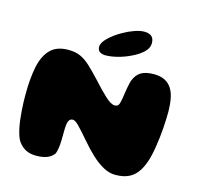

<svg xmlns="http://www.w3.org/2000/svg" viewBox="-115 -910 1088 1055"><g transform="rotate(15 429.0 -382.0)"><path d="M180.5 24Q143.5 24 119.2 10.8Q95 -2.5 78 -26Q69.5 -38 63.2 -56.5Q57 -75 52.2 -97.2Q47.5 -119.5 44.5 -144Q41.5 -168.5 39.8 -193.5Q38 -218.5 37.2 -241.2Q36.5 -264 36.5 -283Q36.5 -376.5 50.2 -443.8Q64 -511 99.8 -547.5Q135.5 -584 201.5 -584Q241 -584 269.5 -571.5Q298 -559 326.5 -532.8Q355 -506.5 394 -464.5Q435.5 -418 469.8 -386.5Q504 -355 523.5 -355Q532 -355 537.2 -357Q542.5 -359 546.2 -364.8Q550 -370.5 552.5 -381Q554 -386.5 555.8 -396Q557.5 -405.5 559.2 -417.2Q561 -429 563 -441.8Q565 -454.5 567.2 -467Q569.5 -479.5 572 -489.8Q574.5 -500 576.5 -507Q590.5 -544.5 617 -560.5Q643.5 -576.5 689.5 -576.5Q726.5 -576.5 751 -564.5Q775.5 -552.5 790.8 -529.5Q806 -506.5 812.5 -473.2Q819 -440 819.5 -398Q819.5 -378 818.5 -354Q817.5 -330 815.8 -303.8Q814 -277.5 810.8 -250.5Q807.5 -223.5 803.5 -197.5Q799.5 -171.5 794.2 -147.8Q789 -124 782 -104.5Q768 -64 747.5 -38Q727 -12 697.5 0.5Q668 13 626.5 13Q593 13 559 -5.2Q525 -23.5 491.2 -54.8Q457.5 -86 424 -125.5Q401.5 -151.5 385.2 -169.8Q369 -188 358 -198.8Q347 -209.5 339 -214.5Q331 -219.5 324 -219.5Q308 -219.5 300.8 -204Q293.5 -188.5 293.5 -141.5Q293.5 -130.5 293.2 -118.5Q293 -106.5 292.8 -94.5Q292.5 -82.5 291.8 -71.5Q291 -60.5 289.2 -50.2Q287.5 -40 285.5 -31.2Q283.5 -22.5 280.5 -16Q267 4 241.5 14Q216 24 180.5 24ZM404.5 -607.5Q385.5 -607.5 372.5 -616Q359.5 -624.5 359.5 -644Q359.5 -668 389.2 -696.5Q419 -725 460.5 -748.5Q491 -766 522.8 -777.2Q554.5 -788.5 578.5 -788.5Q605.5 -788.5 620 -776.5Q634.5 -764.5 634.5 -737Q634.5 -709 609 -685.2Q583.5 -661.5 545 -643.5Q511 -627 473 -617.2Q435 -607.5 404.5 -607.5Z"/></g></svg>

Font: Gluten Thin ExtraBold
Style: Regular
Weight: 800
Version: Version 1.300